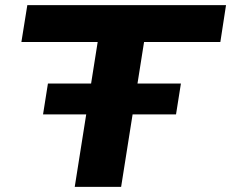

<svg xmlns="http://www.w3.org/2000/svg" viewBox="-20 -725 897 745"><path d="M270 0 359 -562H63L86 -705H857L835 -562H539L450 0ZM147 -281 166 -401H682L663 -281Z"/></svg>

Font: Nunito Sans 10pt Expanded ExtraBold
Style: Italic
Weight: 800
Width: 7
Italic angle: -9°
Designer: Vernon Adams
Foundry: Vernon Adams
Version: Version 3.101;gftools[0.9.27]